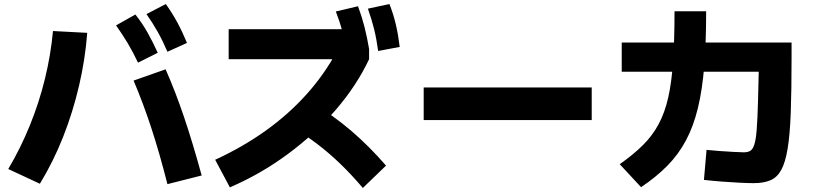

<svg xmlns="http://www.w3.org/2000/svg" viewBox="-20 -875 4040 953"><path d="M665 -564Q640 -617 614 -660.5Q588 -704 556 -749L652 -803Q686 -760 712 -714Q738 -668 763 -613ZM811 -618Q788 -672 763 -716.5Q738 -761 707 -805L803 -855Q835 -810 860 -764Q885 -718 908 -662ZM811 39Q772 -115 731 -240Q690 -365 643 -475L802 -531Q851 -420 894 -292.5Q937 -165 981 -4ZM21 -36Q82 -139 128 -252Q174 -365 203 -483.5Q232 -602 243 -721L413 -712Q403 -581 372.5 -450Q342 -319 293.5 -196Q245 -73 178 37Z M1048 -82Q1187 -146 1301 -228Q1415 -310 1503 -408.5Q1591 -507 1651 -619L1700 -581H1115V-730H1785L1812 -632V-581Q1749 -448 1645 -328Q1541 -208 1407.5 -109.5Q1274 -11 1121 55ZM1781 58Q1725 -8 1669.5 -61.5Q1614 -115 1555 -160Q1496 -205 1429 -245L1536 -360Q1633 -303 1722.5 -226.5Q1812 -150 1896 -53ZM1703 -609Q1693 -667 1680 -716.5Q1667 -766 1647 -818L1757 -844Q1776 -793 1789 -742Q1802 -691 1812 -632ZM1857 -622Q1849 -681 1837 -730Q1825 -779 1806 -832L1913 -855Q1933 -804 1945 -752.5Q1957 -701 1964 -642Z M2083 -279V-441H2917V-279Z M3722 34Q3693 34 3652.5 32Q3612 30 3566 26.5Q3520 23 3474 18L3487 -131Q3514 -128 3550.5 -125.5Q3587 -123 3620.5 -121Q3654 -119 3672 -119Q3691 -119 3703.5 -126Q3716 -133 3724 -157Q3732 -181 3736 -233Q3740 -285 3742.5 -375Q3745 -465 3748 -604L3832 -519H3066V-664H3909V-588Q3909 -428 3905 -317.5Q3901 -207 3889.5 -137.5Q3878 -68 3857.5 -31Q3837 6 3803.5 20Q3770 34 3722 34ZM3056 -60Q3123 -107 3170.5 -154Q3218 -201 3249 -258.5Q3280 -316 3297 -392Q3314 -468 3321 -572.5Q3328 -677 3328 -819H3485Q3485 -665 3475.5 -547Q3466 -429 3444 -338.5Q3422 -248 3385 -178.5Q3348 -109 3293 -53Q3238 3 3162 54Z"/></svg>

Font: M PLUS 2 ExtraBold
Style: Regular
Weight: 800
Version: Version 1.001